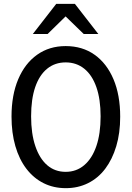

<svg xmlns="http://www.w3.org/2000/svg" viewBox="-20 -970 686 1000"><path d="M323 10Q259 10 207 -16Q155 -42 117.5 -91Q80 -140 60 -209Q40 -278 40 -363Q40 -475 75 -557.5Q110 -640 173.5 -685Q237 -730 322 -730Q409 -730 472.5 -685Q536 -640 571 -557.5Q606 -475 606 -362Q606 -277 585.5 -208.5Q565 -140 528 -91Q491 -42 438.5 -16Q386 10 323 10ZM322 -75Q378 -75 419 -110Q460 -145 482 -209.5Q504 -274 504 -364Q504 -453 482 -516Q460 -579 419 -612Q378 -645 322 -645Q266 -645 225.5 -612Q185 -579 163.5 -516.5Q142 -454 142 -364Q142 -274 164 -209Q186 -144 226 -109.5Q266 -75 322 -75ZM151 -793 273 -950H370L492 -793H416L280 -925H363L228 -793Z"/></svg>

Font: Instrument Sans SemiCondensed Medium
Style: Regular
Weight: 500
Width: 4
Designer: Rodrigo Fuenzalida
Foundry: fragTYPE
Version: Version 1.000;gftools[0.9.28]